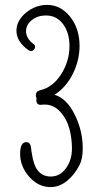

<svg xmlns="http://www.w3.org/2000/svg" viewBox="-20 -758 397 782"><path d="M186 4Q221 4 252 -20.5Q283 -45 304 -86Q317 -111 317 -154Q317 -226 284 -292Q251 -358 202 -372Q249 -402 276.5 -457Q304 -512 304 -571Q304 -642 265.5 -690Q227 -738 172 -738Q124 -738 85.5 -706Q47 -674 47 -633Q47 -588 97 -553Q102 -550 106 -550Q113 -550 118 -555.5Q123 -561 123 -567Q123 -575 116 -579Q86 -602 86 -631Q86 -657 109.5 -676Q133 -695 167 -695Q211 -695 237 -659.5Q263 -624 263 -571Q263 -509 229 -455.5Q195 -402 142 -390Q126 -386 126 -369Q126 -363 129 -357Q128 -356 128 -350Q128 -331 146 -331Q151 -331 155 -332H163Q198 -332 225 -303Q252 -274 263 -232Q273 -195 273 -153Q273 -106 248.5 -72.5Q224 -39 187 -39Q152 -39 133 -65Q117 -85 110 -131Q109 -136 108 -143.5Q107 -151 106.5 -154.5Q106 -158 105 -163Q104 -168 102.5 -170Q101 -172 99 -174.5Q97 -177 94 -178Q91 -179 87 -179Q62 -179 62 -131Q62 -80 99 -38Q136 4 186 4Z"/></svg>

Font: Neythal
Style: Regular
Weight: 400
Designer: Tharique Azeez
Foundry: Tharique Azeez
Version: Version 0.44